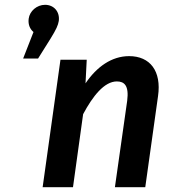

<svg xmlns="http://www.w3.org/2000/svg" viewBox="-20 -777 731 797"><path d="M167 -757C133 -757 103 -731 99 -699C96 -674 105 -656 119 -644L76 -534H138L190 -617C214 -656 221 -672 224 -690C229 -728 204 -757 167 -757ZM516 -544C443 -544 381 -499 335 -431L340 -529H231L157 0H283L325 -303C365 -378 413 -439 465 -439C496 -439 516 -422 508 -359L457 0H583L636 -378C651 -482 603 -544 516 -544Z"/></svg>

Font: Fira Sans Medium
Style: Italic
Weight: 500
Italic angle: -8°
Designer: bBox Type GmbH & Carrois Corporate GbR & Edenspiekermann AG
Foundry: bBox Type GmbH & Carrois Corporate GbR & Edenspiekermann AG
Version: Version 4.301;PS 004.301;hotconv 1.0.88;makeotf.lib2.5.64775